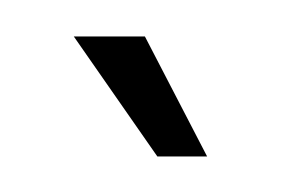

<svg xmlns="http://www.w3.org/2000/svg" viewBox="-20 -694 173 108"><path d="M68.5 -606H96.5L61.5 -673.5H21.5Z"/></svg>

Font: Anybody ExtraCondensed Light
Style: Regular
Weight: 300
Width: 2
Version: Version 1.113;gftools[0.9.25]